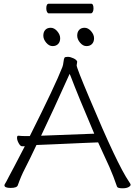

<svg xmlns="http://www.w3.org/2000/svg" viewBox="-20 -1013 730 1037"><path d="M488 -806.5Q488 -787 477 -775.5Q466 -764 447 -764Q428 -764 412.5 -782.5Q397 -801 397 -820.5Q397 -840 407.5 -851.5Q418 -863 437 -863Q456 -863 472 -844.5Q488 -826 488 -806.5ZM214 -820.5Q214 -840 224.5 -851.5Q235 -863 254 -863Q273 -863 289 -844.5Q305 -826 305 -806.5Q305 -787 294 -775.5Q283 -764 264 -764Q245 -764 229.5 -782.5Q214 -801 214 -820.5ZM472 -993Q485 -993 485 -967Q485 -956 481 -948.5Q477 -941 471 -941H243Q238 -941 234 -948.5Q230 -956 230 -968Q230 -993 244 -993ZM114 -223H99Q90 -223 81 -239.5Q72 -256 72 -268Q72 -280 78 -280H80Q98 -278 119 -278H141Q278 -551 317 -651Q321 -661 323 -679Q325 -697 328.5 -701.5Q332 -706 346 -706Q360 -706 377 -698Q394 -690 397 -680L394 -660Q394 -646 463 -483Q614 -123 676 -33Q685 -20 685.5 -16Q686 -12 682 -8Q670 4 642.5 4Q615 4 612 -5Q593 -61 571 -111L510 -244L484 -243Q460 -242 423 -240.5Q386 -239 344.5 -237Q303 -235 265.5 -233.5Q228 -232 205 -231Q182 -230 180 -230H177Q160 -193 144 -161L114 -101Q94 -63 76 -12Q71 2 37.5 2Q4 2 4 -12Q4 -16 7.5 -21Q11 -26 15 -34Q19 -42 28.5 -60Q38 -78 57.5 -114.5Q77 -151 114 -223ZM317 -651ZM489 -291Q402 -495 361 -603L356 -614L351 -603Q268 -418 202 -280Z"/></svg>

Font: ToneOZ-Pinyin-WenKai-Light
Style: Light
Weight: 300
Designer: Fontworks Inc.
Foundry: ToneOZ
Version: Version 0.240331